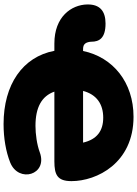

<svg xmlns="http://www.w3.org/2000/svg" viewBox="134 -891 769 1077"><g transform="rotate(90 518.5 -352.5)"><path d="M676 12C755 12 830 -1 891 -25C1009 -72 961 -238 834 -191C791 -175 732 -167 686 -167C582 -167 519 -202 494 -273H885C961 -273 996 -290 996 -369C996 -511 895 -717 635 -717C442 -717 301 -602 266 -434H257C245 -434 230 -435 221 -451C218 -456 214 -469 214 -481C214 -524 195 -560 112 -560C41 -560 5 -527 5 -461V-457C7 -368 74 -273 224 -273H265C299 -95 454 12 676 12ZM640 -547C714 -547 762 -512 780 -434H490C510 -510 564 -547 640 -547Z"/></g></svg>

Font: SN Pro Black
Style: Regular
Weight: 900
Designer: Tobias Whetton
Foundry: Supernotes
Version: Version 1.001;Glyphs 3.2 (3249)